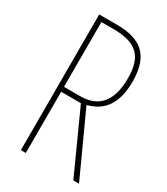

<svg xmlns="http://www.w3.org/2000/svg" viewBox="-179 -794 762 875"><g transform="rotate(30 202.0 -357.0)"><path d="M169 -714H78V0H104V-322H208L354 0H384L234 -328C320 -349 363 -413 363 -525C363 -668 292 -714 169 -714ZM166 -689C290 -689 337 -642 337 -527C337 -398 278 -348 190 -348H104V-689Z"/></g></svg>

Font: Noto Sans Georgian ExtraCondensed Thin
Style: Regular
Weight: 100
Width: 2
Designer: Monotype Design Team, Akaki Razmadze
Foundry: Google LLC
Version: Version 2.005